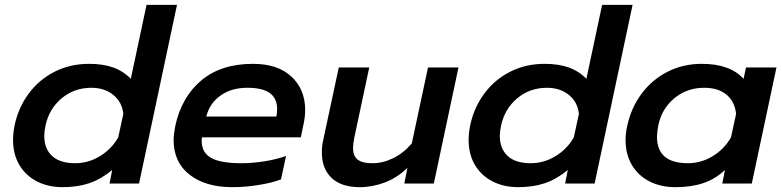

<svg xmlns="http://www.w3.org/2000/svg" viewBox="-20 -759 3234 794"><path d="M34 -180Q34 -208 40 -239Q56 -315 99.5 -373Q143 -431 207 -463Q271 -495 348 -495Q406 -495 448 -480Q490 -465 521 -433L586 -739H712L555 0H433L444 -56Q398 -18 349.5 -1.5Q301 15 239 15Q179 15 132.5 -9Q86 -33 60 -77Q34 -121 34 -180ZM469 -191 490 -288Q485 -337 448.5 -366.5Q412 -396 358 -396Q287 -396 235 -352.5Q183 -309 168 -239Q163 -214 163 -197Q163 -144 195.5 -114Q228 -84 291 -84Q345 -84 393 -113Q441 -142 469 -191Z M698 -180Q698 -202 705 -239Q731 -358 812.5 -426.5Q894 -495 1026 -495Q1129 -495 1185.5 -442Q1242 -389 1242 -304Q1242 -278 1236 -249L1224 -191H815L814 -177Q814 -128 853 -106Q892 -84 978 -84Q1024 -84 1074 -92Q1124 -100 1163 -114L1142 -17Q1105 -3 1049.5 6Q994 15 941 15Q830 15 764 -36.5Q698 -88 698 -180ZM1123 -277Q1126 -294 1126 -308Q1126 -352 1096 -374Q1066 -396 1003 -396Q937 -396 892 -364Q847 -332 833 -277Z M1311 -128Q1311 -156 1316 -177L1381 -480H1507L1445 -189Q1440 -162 1440 -147Q1440 -114 1459 -99Q1478 -84 1520 -84Q1563 -84 1605.5 -104.5Q1648 -125 1683 -166L1750 -480H1876L1774 0H1652L1665 -65Q1623 -24 1571.5 -4.5Q1520 15 1468 15Q1391 15 1351 -23.5Q1311 -62 1311 -128Z M1918 -180Q1918 -208 1924 -239Q1940 -315 1983.5 -373Q2027 -431 2091 -463Q2155 -495 2232 -495Q2290 -495 2332 -480Q2374 -465 2405 -433L2470 -739H2596L2439 0H2317L2328 -56Q2282 -18 2233.5 -1.5Q2185 15 2123 15Q2063 15 2016.5 -9Q1970 -33 1944 -77Q1918 -121 1918 -180ZM2353 -191 2374 -288Q2369 -337 2332.5 -366.5Q2296 -396 2242 -396Q2171 -396 2119 -352.5Q2067 -309 2052 -239Q2047 -214 2047 -197Q2047 -144 2079.5 -114Q2112 -84 2175 -84Q2229 -84 2277 -113Q2325 -142 2353 -191Z M2567 -179Q2567 -210 2574 -239Q2590 -314 2634 -372.5Q2678 -431 2742 -463Q2806 -495 2882 -495Q2999 -495 3055 -433L3065 -480H3191L3089 0H2967L2978 -56Q2939 -19 2889 -2Q2839 15 2773 15Q2713 15 2666.5 -8.5Q2620 -32 2593.5 -76Q2567 -120 2567 -179ZM3003 -191 3024 -288Q3019 -338 2985 -367Q2951 -396 2892 -396Q2821 -396 2768.5 -352.5Q2716 -309 2702 -239Q2697 -211 2697 -193Q2697 -84 2825 -84Q2879 -84 2927 -113Q2975 -142 3003 -191Z"/></svg>

Font: Prompt Medium
Style: Italic
Weight: 500
Italic angle: -12°
Designer: Katatrad Team
Foundry: CadsonDemak
Version: Version 1.001